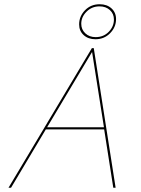

<svg xmlns="http://www.w3.org/2000/svg" viewBox="-20 -885 664 905"><path d="M471 -275H196L32 0H20L413 -658H422L525 0H514ZM470 -285 414 -640 202 -285ZM353 -770Q353 -808 380.5 -836.5Q408 -865 450 -865Q484 -865 505.5 -845.5Q527 -826 527 -795Q527 -757 499 -728.5Q471 -700 430 -700Q396 -700 374.5 -719.5Q353 -739 353 -770ZM517 -793Q517 -820 498 -837.5Q479 -855 449 -855Q413 -855 388 -830Q363 -805 363 -773Q363 -746 382 -728Q401 -710 431 -710Q468 -710 492.5 -735Q517 -760 517 -793Z"/></svg>

Font: Ysabeau Hairline
Style: Italic
Weight: 100
Italic angle: -12°
Designer: Christian Thalmann (Catharsis Fonts)
Version: Version 0.003